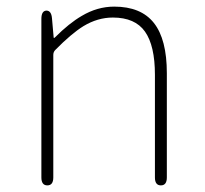

<svg xmlns="http://www.w3.org/2000/svg" viewBox="-20 -560 620 580"><path d="M123 0Q105 0 105 -24V-503Q105 -527 120 -528Q135 -528 137 -505L142 -448Q142 -443 146 -447Q189 -490 227 -512Q274 -540 325 -540Q406 -540 445 -490.5Q484 -441 484 -339V-24Q484 0 466 0Q448 0 448 -24V-334Q448 -422 418 -464.5Q388 -507 321 -507Q275 -507 232 -481Q195 -458 147 -409Q141 -403 141 -394V-24Q141 0 123 0Z"/></svg>

Font: Resource Han Rounded JP ExtraLight
Style: Regular
Weight: 250
Designer: Cyano Hao (round all glyphs); Ryoko NISHIZUKA 西塚涼子 (kana, bopomofo & ideographs); Paul D. Hunt (Latin, Greek & Cyrillic)
Foundry: Cyano Hao
Version: 0.990